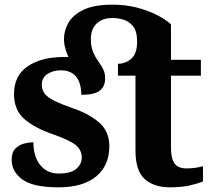

<svg xmlns="http://www.w3.org/2000/svg" viewBox="-20 -792 909 822"><path d="M231 10Q122 10 76 -23.5Q30 -57 30 -107Q30 -140 46 -156Q62 -172 84 -177.5Q106 -183 123 -183Q123 -121 152.5 -85Q182 -49 231 -49Q283 -49 306.5 -69Q330 -89 330 -117Q330 -150 304 -171Q278 -192 207 -217Q126 -245 83 -283.5Q40 -322 40 -389Q40 -469 99 -508.5Q158 -548 255 -548Q264 -548 273 -548Q265 -565 259.5 -584.5Q254 -604 254 -626Q254 -661 273 -694.5Q292 -728 337.5 -750Q383 -772 462 -772Q516 -772 564 -760Q612 -748 650.5 -728.5Q689 -709 712 -688V-536H840V-468H712V-158Q712 -113 727.5 -92Q743 -71 778 -71Q798 -71 815.5 -73.5Q833 -76 849 -80V-15Q833 -8 796.5 1Q760 10 707 10Q640 10 600 -25Q560 -60 560 -148V-468H485V-519Q517 -519 542 -540.5Q567 -562 567 -614Q567 -659 549 -680.5Q531 -702 506.5 -708.5Q482 -715 462 -715Q419 -715 394 -691.5Q369 -668 369 -624Q369 -593 378 -571Q387 -549 399.5 -531.5Q412 -514 421 -497Q430 -480 430 -459Q430 -457 430 -455Q430 -421 406.5 -403.5Q383 -386 328 -386Q328 -436 306 -463.5Q284 -491 240 -491Q208 -491 183.5 -475.5Q159 -460 159 -429Q159 -408 170.5 -392Q182 -376 212 -361Q242 -346 296 -327Q363 -304 405.5 -266.5Q448 -229 448 -166Q448 -83 391.5 -36.5Q335 10 231 10Z"/></svg>

Font: NotoSerif-Bold
Style: Regular
Weight: 700
Designer: Monotype Design Team
Foundry: Monotype Imaging Inc.
Version: Version 2.007; ttfautohint (v1.8) -l 8 -r 50 -G 200 -x 14 -D